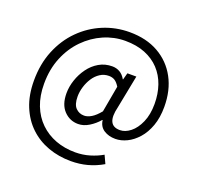

<svg xmlns="http://www.w3.org/2000/svg" viewBox="-150 -882 1246 1216"><g transform="rotate(20 473.0 -274.5)"><path d="M449.5 173.4Q367.7 173.4 296.4 147.7Q225 122 171.1 71Q117.2 20.1 86.7 -54.7Q56.2 -129.5 56.2 -227.1Q56.2 -339.5 93.6 -430.5Q130.9 -521.5 196.1 -586.8Q261.3 -652.1 345.4 -687.1Q429.5 -722 522.7 -722Q635.5 -722 717.6 -675.3Q799.6 -628.6 844.4 -545.6Q889.2 -462.5 889.2 -351.9Q889.2 -279 869.1 -223.5Q848.9 -167.9 815.7 -130.6Q782.5 -93.2 743.4 -74.3Q704.2 -55.4 666.1 -55.4Q620.8 -55.4 588.4 -76.4Q556.1 -97.4 550.8 -140H548.4Q521.1 -107.8 485.1 -85.6Q449.1 -63.4 412.2 -63.4Q355.8 -63.4 316.6 -104.5Q277.3 -145.6 277.3 -221.5Q277.3 -266 292.6 -311.6Q307.8 -357.2 336 -395.9Q364.1 -434.6 403.9 -457.7Q443.6 -480.9 492.6 -480.9Q521.2 -480.9 544.1 -467.4Q567.1 -453.9 582.3 -426.4H584.3L596.8 -471.9H657.2L613.4 -248.7Q581.2 -117.5 674.3 -117.5Q710 -117.5 744.6 -144.9Q779.3 -172.3 802.1 -224.2Q825 -276.1 825 -348.1Q825 -416 805.2 -473.1Q785.5 -530.1 746.4 -572.1Q707.2 -614 649.4 -637.4Q591.5 -660.8 515 -660.8Q440.2 -660.8 370.3 -630.4Q300.4 -600 244.6 -543.3Q188.8 -486.7 156.1 -407.4Q123.4 -328.1 123.4 -230.2Q123.4 -148.3 148.2 -84.9Q173.1 -21.5 218.3 22.3Q263.4 66 324.1 88.8Q384.7 111.5 456.2 111.5Q507.5 111.5 553.9 97.5Q600.3 83.5 637.3 61.8L662.5 116.3Q613.5 144.9 560.7 159.2Q507.8 173.4 449.5 173.4ZM429.9 -126.2Q453 -126.2 478.8 -141.8Q504.7 -157.3 533.6 -192.7L565.5 -370.1Q549.6 -395.9 532.9 -406.3Q516.2 -416.7 493.1 -416.7Q460.6 -416.7 433.9 -399.3Q407.2 -381.9 388.8 -353.4Q370.4 -324.9 360.5 -291.6Q350.5 -258.3 350.5 -226.6Q350.5 -172.9 373.4 -149.6Q396.2 -126.2 429.9 -126.2Z"/></g></svg>

Font: Noto Sans KR Thin
Style: Regular
Weight: 100
Designer: Ryoko NISHIZUKA 西塚涼子 (kana, bopomofo & ideographs); Paul D. Hunt (Latin, Greek & Cyrillic); Sandoll Communications 산돌커뮤니
Foundry: Adobe
Version: Version 2.004-H2;hotconv 1.0.118;makeotfexe 2.5.65603